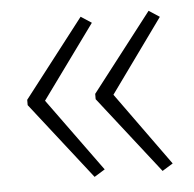

<svg xmlns="http://www.w3.org/2000/svg" viewBox="-38 -510 471 467"><g transform="rotate(-5 197.5 -276.5)"><path d="M28 -282 175 -472 201 -455 71 -276 201 -97 175 -81 28 -269ZM194 -282 341 -472 367 -455 238 -276 367 -97 341 -81 194 -269Z"/></g></svg>

Font: Noto Sans Disp ExtLt
Style: Regular
Weight: 200
Designer: Monotype Design Team
Foundry: Monotype Imaging Inc.
Version: Version 2.000;GOOG;noto-source:20170915:90ef993387c0